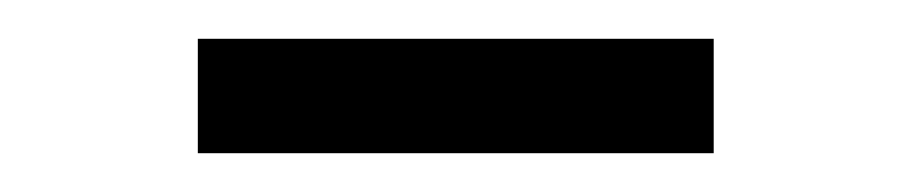

<svg xmlns="http://www.w3.org/2000/svg" viewBox="-20 -750 470 99"><path d="M348 -730V-671H82V-730Z"/></svg>

Font: Bitter
Style: Regular
Weight: 400
Designer: Sol Matas, and Bitter project Authors
Foundry: Sol Matas
Version: Version 2.001